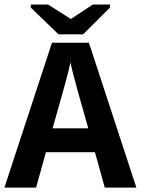

<svg xmlns="http://www.w3.org/2000/svg" viewBox="-20 -853 640 873"><path d="M600.1 0H456.5L411.6 -161.1H189L144 0H0L216.3 -658.7H384.3ZM300.3 -569.8Q296.4 -549.3 285.9 -508.5Q275.4 -467.8 219.2 -269.5H381.3Q324.2 -470.7 314.2 -510.3Q304.2 -549.8 300.3 -569.8ZM357.9 -696.8H246.1L120.1 -818.4V-832.5H198.2L301.3 -767.1H303.2L402.3 -832.5H480V-818.4Z"/></svg>

Font: Liberation Mono
Style: Bold
Weight: 700
Monospace: yes
Designer: Steve Matteson
Foundry: Ascender Corporation
Version: Version 2.1.5